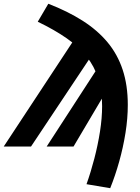

<svg xmlns="http://www.w3.org/2000/svg" viewBox="-68 -777 743 1018"><path d="M96.4 0H-48.3L337 -585L433.9 -506.7ZM321.8 0H179.4L440.8 -403L524.3 -342.1ZM516.3 220.8 390.7 199.6Q413.4 136 432.2 63.8Q451 -8.3 462.2 -79.9Q473.4 -151.4 473.4 -213.7Q473.4 -295.7 453 -360.3Q432.7 -425 391.3 -477.1Q349.8 -529.2 285.3 -574.2Q220.7 -619.1 132.2 -661.8L188.2 -757.1Q291.2 -717.3 370 -667.1Q448.8 -616.9 502.1 -552.9Q555.4 -488.9 582.5 -406.8Q609.6 -324.8 609.6 -220.7Q609.6 -149.3 597.3 -72Q584.9 5.3 563.9 80Q542.9 154.8 516.3 220.8Z"/></svg>

Font: Fira Sans Variable
Style: Italic
Weight: 397
Italic angle: -8°
Designer: Carrois Corporate & Edenspiekermann AG
Foundry: Carrois Corporate GbR & Edenspiekermann AG
Version: Version 4.202